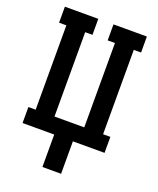

<svg xmlns="http://www.w3.org/2000/svg" viewBox="-168 -835 937 1140"><g transform="rotate(20 300.0 -265.0)"><path d="M241 205V0H41V-101H87V-634H41V-735H252V-634H206V-101H394V-634H348V-735H559V-634H513V-101H559V0H359V205Z"/></g></svg>

Font: Iosevka Curly Slab Extended
Style: Bold
Weight: 700
Width: 7
Monospace: yes
Designer: Belleve Invis
Foundry: Belleve Invis
Version: Version 11.1.0; ttfautohint (v1.8.3)